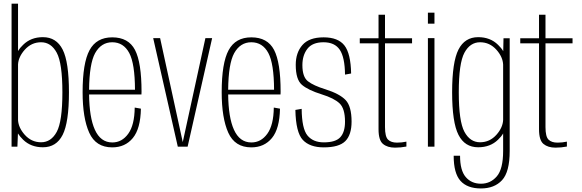

<svg xmlns="http://www.w3.org/2000/svg" viewBox="-20 -805 3194 1054"><path d="M43.5 0V-785H79V-525Q89 -542 107 -559Q149.5 -601 215.5 -601Q289.5 -601 324 -532.8Q358.5 -464.5 358.5 -298.5Q358.5 -133 324 -64.8Q289.5 3.5 215.5 3.5Q149.5 3.5 107 -38Q89 -55.5 78.5 -72.5L75.5 0ZM79 -451.5V-145.5Q81.5 -104 115.5 -65.5Q152.5 -24 205.5 -24Q260.5 -24 291.5 -81.2Q322.5 -138.5 322.5 -298.5Q322.5 -458 291.5 -515.5Q260.5 -573 205.5 -573Q152.5 -573 115.5 -531.5Q81.5 -493 79 -451.5Z M596 4Q506 4 469.8 -76.5Q433.5 -157 433.5 -299Q433.5 -459 471.5 -529.5Q509.5 -600 596 -600Q685 -600 721 -531Q757 -462 757 -301Q757 -293.5 756.5 -286.5H469Q470.5 -160 500.5 -93.5Q532 -23 596.5 -23Q649.5 -23 684 -70.8Q718.5 -118.5 719.5 -214.5L753.5 -208.5Q751.5 -98.5 709.2 -47.2Q667 4 596 4ZM469 -312.5H721Q720.5 -456 689.5 -514Q658 -573 596 -573Q535.5 -573 502 -513Q470.5 -455.5 469 -312.5Z M956 0 821 -595.5H859L983 -26H983.5L1107.5 -595.5H1144.5L1010 0Z M1359.5 4Q1269.5 4 1233.2 -76.5Q1197 -157 1197 -299Q1197 -459 1235 -529.5Q1273 -600 1359.5 -600Q1448.5 -600 1484.5 -531Q1520.5 -462 1520.5 -301Q1520.5 -293.5 1520 -286.5H1232.5Q1234 -160 1264 -93.5Q1295.5 -23 1360 -23Q1413 -23 1447.5 -70.8Q1482 -118.5 1483 -214.5L1517 -208.5Q1515 -98.5 1472.8 -47.2Q1430.5 4 1359.5 4ZM1232.5 -312.5H1484.5Q1484 -456 1453 -514Q1421.5 -573 1359.5 -573Q1299 -573 1265.5 -513Q1234 -455.5 1232.5 -312.5Z M1757.5 4Q1680.5 4 1642.2 -37Q1604 -78 1601.5 -201.5L1636 -207.5Q1637 -98.5 1668 -61Q1699 -23.5 1757.5 -23.5Q1822.5 -23.5 1848.2 -51.8Q1874 -80 1874 -137Q1874 -209 1844 -237.5Q1814 -266 1746 -287Q1671 -310.5 1637.2 -339.5Q1603.5 -368.5 1603.5 -449Q1603.5 -516 1640.2 -558Q1677 -600 1756.5 -600Q1836 -600 1870.8 -555.5Q1905.5 -511 1907.5 -401.5L1874 -395.5Q1873 -490.5 1845.2 -531.8Q1817.5 -573 1756 -573Q1695 -573 1667.5 -537.2Q1640 -501.5 1640 -447.5Q1640 -382.5 1670.5 -358.8Q1701 -335 1766 -315Q1845 -290 1877.5 -255.5Q1910 -221 1910 -137.5Q1910 -64.5 1875.5 -30.2Q1841 4 1757.5 4Z M2148.5 5.5Q2107 5.5 2082.5 -14.8Q2058 -35 2058 -95.5V-567H1955V-595H2058V-724H2093.5V-595H2242V-567H2093.5V-107.5Q2093.5 -55 2110.2 -38.5Q2127 -22 2159.5 -22Q2185.5 -22 2211 -27.5V-0.5Q2180 5.5 2148.5 5.5Z M2329 0V-595.5H2365V0ZM2329 -735.5H2365V-675H2329Z M2620 229.5Q2545.5 229.5 2508 188Q2470.5 146.5 2470.5 50H2505.5Q2505.5 130.5 2536.8 167Q2568 203.5 2620.5 203.5Q2672.5 203.5 2707.2 163.2Q2742 123 2742 23.5V-72.5Q2732 -55 2714 -38Q2671.5 3.5 2605 3.5Q2531.5 3.5 2496.8 -64.8Q2462 -133 2462 -298.5Q2462 -464.5 2496.8 -532.8Q2531.5 -601 2605 -601Q2671.5 -601 2714 -559Q2732.5 -541.5 2742.5 -524L2744 -595H2778V24Q2778 139 2736 184.2Q2694 229.5 2620 229.5ZM2742 -450.5Q2740 -492.5 2705.5 -531.5Q2668.5 -573 2615.5 -573Q2560.5 -573 2529.5 -515.5Q2498.5 -458 2498.5 -298.5Q2498.5 -139 2529.5 -81.5Q2560.5 -24 2615.5 -24Q2668.5 -24 2705.5 -65.5Q2740 -104.5 2742 -146.5Z M3029.5 5.5Q2988 5.5 2963.5 -14.8Q2939 -35 2939 -95.5V-567H2836V-595H2939V-724H2974.5V-595H3123V-567H2974.5V-107.5Q2974.5 -55 2991.2 -38.5Q3008 -22 3040.5 -22Q3066.5 -22 3092 -27.5V-0.5Q3061 5.5 3029.5 5.5Z"/></svg>

Font: Anybody ExtraLight
Style: Regular
Weight: 200
Designer: Tyler Finck
Foundry: Etcetera Type Company
Version: Version 1.010; ttfautohint (v1.8.3) -l 8 -r 50 -G 200 -x 14 